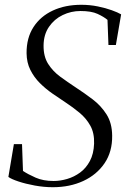

<svg xmlns="http://www.w3.org/2000/svg" viewBox="-20 -771 542 802"><path d="M201 11Q163.5 11 125.2 4Q87 -3 57 -13Q27 -23 15 -32L38 -169H72L76 -57Q97 -43 128.8 -29Q160.5 -15 204 -15Q231.5 -15 260.5 -23.5Q289.5 -32 314.5 -50.2Q339.5 -68.5 355.5 -98.5Q371.5 -128.5 373 -171Q374.5 -215.5 357.2 -246.2Q340 -277 312.2 -300Q284.5 -323 254 -343Q227.5 -360.5 199 -380.2Q170.5 -400 146.2 -424.2Q122 -448.5 106.8 -479Q91.5 -509.5 91 -548.5Q90.5 -612.5 119.8 -657.8Q149 -703 200.8 -727Q252.5 -751 319.5 -751Q355.5 -751 388.5 -744.2Q421.5 -737.5 447 -728.2Q472.5 -719 486 -711L464 -583H433L429 -688Q413.5 -701 387.5 -713Q361.5 -725 316 -725Q277 -725 242 -708.2Q207 -691.5 184.8 -659.2Q162.5 -627 162 -581Q161.5 -535 181.2 -504Q201 -473 231.8 -450.5Q262.5 -428 294.5 -407Q331.5 -383 366.8 -356.2Q402 -329.5 425 -293.2Q448 -257 448.5 -204.5Q449.5 -137.5 416.8 -89.2Q384 -41 327.8 -15Q271.5 11 201 11Z"/></svg>

Font: Merriweather 144pt Light
Style: Italic
Weight: 300
Italic angle: -7.8°
Version: Version 2.101